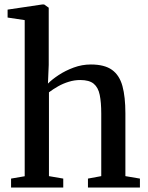

<svg xmlns="http://www.w3.org/2000/svg" viewBox="-20 -839 664 859"><path d="M90.5 -50.5V-749L14 -760.5V-796L169 -819H177.5L198 -804.5V-548.5L194.5 -465Q212.5 -483.5 242.5 -503.2Q272.5 -523 309.8 -536.8Q347 -550.5 386.5 -550.5Q447.5 -550.5 481 -526.5Q514.5 -502.5 527.8 -454Q541 -405.5 541 -331.5V-51L606 -40V0H373.5V-40L433 -51V-331Q433 -381 426.2 -414.2Q419.5 -447.5 399.5 -464.2Q379.5 -481 339 -481Q313 -481 287.8 -473.2Q262.5 -465.5 240 -452.8Q217.5 -440 199 -426V-51L263 -40V0H29.5V-40Z"/></svg>

Font: Merriweather 60pt Medium
Style: Regular
Weight: 500
Version: Version 2.100